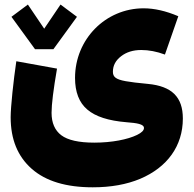

<svg xmlns="http://www.w3.org/2000/svg" viewBox="-20 -588 834 827"><path d="M311.5 -515.6 240.7 -568.4 170.4 -464.4 100.1 -568.4 29.3 -515.6 130.9 -376H210ZM748 -518.1C694.3 -541 644.5 -552.2 598.6 -552.2C434.6 -552.2 303.2 -418.9 303.2 -252.4C303.2 -191.4 320.8 -146 356 -116.2C391.1 -85.9 447.3 -67.9 524.9 -61.5C569.3 -58.1 600.1 -53.7 600.1 -36.6C600.1 -26.4 590.3 -16.6 570.3 -6.8C530.3 12.7 461.9 26.4 386.2 26.4C319.3 26.4 272 15.6 244.1 -5.4C216.3 -26.4 202.1 -58.6 202.1 -102.1C202.1 -138.7 210 -202.1 225.6 -292.5L50.3 -324.2C38.1 -241.7 25.9 -127.9 25.9 -83C25.9 12.2 56.2 85.9 116.7 139.2C177.2 192.4 264.6 218.8 379.4 218.8C457.5 218.8 525.9 206.5 584 182.1C700.2 132.8 767.6 41 767.6 -77.6C767.6 -169.9 720.2 -216.8 617.2 -226.6C574.7 -230.5 543 -234.4 521.5 -238.3C478 -246.1 466.3 -257.3 466.3 -278.8C466.3 -305.7 478 -327.6 501.5 -345.7C524.9 -363.8 553.7 -372.6 588.4 -372.6C621.1 -372.6 654.8 -366.2 690.4 -353Z"/></svg>

Font: Estedad Black
Style: Regular
Weight: 900
Designer: Amin Abedi
Version: Version 7.3